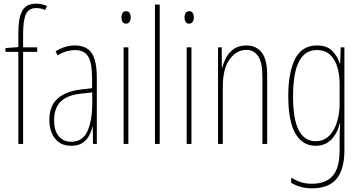

<svg xmlns="http://www.w3.org/2000/svg" viewBox="-20 -878 1968 1047"><path d="M183 -595H106V-93H80V-595H10V-616L80 -621V-698Q80 -781 101.5 -819.5Q123 -858 178 -858Q196 -858 211 -854Q226 -850 236 -845L226 -823Q215 -829 202 -831.5Q189 -834 177 -834Q137 -834 121.5 -801Q106 -768 106 -691V-620H183Z M388 -630Q451 -630 479.5 -589.5Q508 -549 508 -451V-93H487L486 -186H484Q478 -161 465.5 -137.5Q453 -114 429.5 -98.5Q406 -83 368 -83Q326 -83 300 -103Q274 -123 261.5 -154.5Q249 -186 249 -222Q249 -301 294 -340.5Q339 -380 421 -390L482 -397V-448Q482 -538 460 -571.5Q438 -605 388 -605Q370 -605 346 -599Q322 -593 294 -576L283 -598Q334 -630 388 -630ZM420 -367Q346 -359 310.5 -323.5Q275 -288 275 -222Q275 -166 300 -135.5Q325 -105 368 -105Q431 -105 457 -163Q483 -221 483 -313V-374Z M668 -817Q682 -817 687.5 -806.5Q693 -796 693 -784Q693 -768 686 -758.5Q679 -749 667 -749Q654 -749 648 -759.5Q642 -770 642 -783Q642 -795 647.5 -806Q653 -817 668 -817ZM680 -620V-93H654V-620Z M851 -93H825V-853H851Z M1012 -817Q1026 -817 1031.5 -806.5Q1037 -796 1037 -784Q1037 -768 1030 -758.5Q1023 -749 1011 -749Q998 -749 992 -759.5Q986 -770 986 -783Q986 -795 991.5 -806Q997 -817 1012 -817ZM1024 -620V-93H998V-620Z M1323 -630Q1378 -630 1407.5 -591.5Q1437 -553 1437 -468V-93H1411V-458Q1411 -538 1387.5 -572Q1364 -606 1323 -606Q1271 -606 1233 -555.5Q1195 -505 1195 -404V-93H1169V-620H1189L1190 -508H1192Q1199 -538 1214.5 -566Q1230 -594 1256.5 -612Q1283 -630 1323 -630Z M1708 -630Q1764 -630 1792.5 -600Q1821 -570 1832 -533H1835L1838 -620H1858V-58Q1858 45 1815.5 97Q1773 149 1681 149Q1618 149 1568 119V91Q1595 107 1621 115.5Q1647 124 1681 124Q1756 124 1794 81Q1832 38 1832 -58V-105Q1832 -128 1832.5 -150.5Q1833 -173 1835 -204H1832Q1821 -153 1787.5 -118Q1754 -83 1701 -83Q1630 -83 1591 -149.5Q1552 -216 1552 -355Q1552 -483 1589 -556.5Q1626 -630 1708 -630ZM1708 -605Q1661 -605 1632 -573.5Q1603 -542 1590.5 -486Q1578 -430 1578 -355Q1578 -228 1609 -168Q1640 -108 1701 -108Q1737 -108 1762 -126.5Q1787 -145 1802.5 -175.5Q1818 -206 1825 -242Q1832 -278 1832 -314V-422Q1832 -471 1819.5 -512.5Q1807 -554 1780 -579.5Q1753 -605 1708 -605Z"/></svg>

Font: Noto Sans Kannada UI ExtraCondensed Thin
Style: Regular
Weight: 100
Width: 2
Designer: Jelle Bosma - Monotype Design Team
Foundry: Monotype Imaging Inc.
Version: Version 2.005; ttfautohint (v1.8.4.7-5d5b)